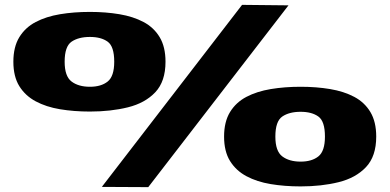

<svg xmlns="http://www.w3.org/2000/svg" viewBox="-20 -760 1604 790"><path d="M35 -506Q35 -567 59.5 -607Q84 -647 127 -669.5Q170 -692 227 -701.5Q284 -711 350 -711Q415 -711 471.5 -701.5Q528 -692 570.5 -669.5Q613 -647 637 -607Q661 -567 661 -506Q661 -425 619 -380.5Q577 -336 506.5 -318.5Q436 -301 350 -301Q284 -301 227 -310.5Q170 -320 127 -343Q84 -366 59.5 -405.5Q35 -445 35 -506ZM246 -506Q246 -446 274.5 -424.5Q303 -403 350 -403Q396 -403 423 -424.5Q450 -446 450 -506Q450 -569 423 -588.5Q396 -608 350 -608Q303 -608 274.5 -588.5Q246 -569 246 -506ZM590 10 399 9 976 -740 1167 -738ZM902 -198Q902 -259 926.5 -299Q951 -339 994 -361.5Q1037 -384 1094 -393.5Q1151 -403 1217 -403Q1282 -403 1338.5 -393.5Q1395 -384 1437.5 -361.5Q1480 -339 1504 -299Q1528 -259 1528 -198Q1528 -117 1486 -72.5Q1444 -28 1373.5 -10.5Q1303 7 1217 7Q1151 7 1094 -2.5Q1037 -12 994 -35Q951 -58 926.5 -97.5Q902 -137 902 -198ZM1113 -198Q1113 -138 1141.5 -116.5Q1170 -95 1217 -95Q1263 -95 1290 -116.5Q1317 -138 1317 -198Q1317 -261 1290 -280.5Q1263 -300 1217 -300Q1170 -300 1141.5 -280.5Q1113 -261 1113 -198Z"/></svg>

Font: Georama ExtraExtended ExtraBold
Style: Regular
Weight: 800
Width: 8
Designer: Jean-Baptiste Levee
Foundry: Production Type
Version: Version 1.000